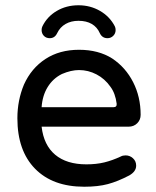

<svg xmlns="http://www.w3.org/2000/svg" viewBox="-20 -698 593 729"><path d="M138 -584Q138 -592 141 -598Q159 -635 195.5 -656.5Q232 -678 278 -678Q323 -678 360 -656.5Q397 -635 416 -598Q419 -592 419 -584Q419 -571 410 -562Q401 -553 388 -553Q368 -553 359 -572Q349 -595 328.5 -607Q308 -619 278 -619Q250 -619 229 -607Q208 -595 197 -572Q188 -553 169 -553Q155 -553 146.5 -562Q138 -571 138 -584ZM71 -377Q99 -439 152.5 -474Q206 -509 280 -509Q354 -509 406 -476Q457 -442 485.5 -386Q514 -330 514 -262Q514 -243 501 -230Q488 -217 468 -217H138Q146 -147 189.5 -110.5Q233 -74 308 -74Q346 -74 376.5 -81.5Q407 -89 439 -104Q446 -108 457 -108Q473 -108 485 -97Q497 -86 497 -69Q497 -47 471 -32Q427 -9 389.5 1Q352 11 300 11Q180 11 113 -57.5Q46 -126 46 -249Q46 -317 71 -377ZM411 -291Q424 -291 423 -304Q418 -344 399 -369Q378 -399 346.5 -415.5Q315 -432 280 -432Q250 -432 215 -417Q181 -400 161 -367.5Q141 -335 138 -291Z"/></svg>

Font: 寒蝉全圆体
Style: Regular
Weight: 400
Designer: Warren2060
      Designed by Motoya company      

      [Varela Round]
      Joe Prince(Latin component); Avraham Cornf
Foundry: ChillType
Version: Version 3.200